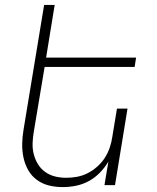

<svg xmlns="http://www.w3.org/2000/svg" viewBox="-20 -755 640 783"><path d="M236 8Q207 8 180 1.5Q153 -5 131 -21Q109 -37 95.5 -60.5Q82 -84 76 -111.5Q70 -139 70.5 -168Q71 -197 76 -226L160 -735H203L168 -520H535L529 -482H162L118 -219Q114 -196 113 -172.5Q112 -149 117.5 -127Q123 -105 134.5 -86Q146 -67 164 -54Q182 -41 204 -35.5Q226 -30 250 -30Q272 -30 294 -34Q316 -38 337 -48.5Q358 -59 376.5 -75.5Q395 -92 407.5 -111.5Q420 -131 427.5 -153Q435 -175 438 -197L457 -312H500L449 0H406L422 -96Q407 -71 387 -50.5Q367 -30 342 -16.5Q317 -3 290 2.5Q263 8 236 8Z"/></svg>

Font: Iosevka XLt Ex Obl
Style: Regular
Weight: 200
Width: 7
Italic angle: -9°
Monospace: yes
Designer: Belleve Invis
Foundry: Belleve Invis
Version: Version 32.5.0; ttfautohint (v1.8.4)